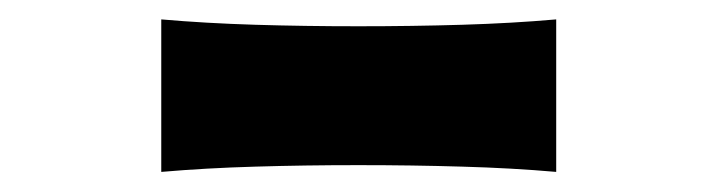

<svg xmlns="http://www.w3.org/2000/svg" viewBox="-20 -833 721 193"><path d="M142.1 -660.2V-813.5Q187 -809.6 236.6 -808.1Q286.1 -806.6 340.3 -806.6Q394.5 -806.6 444.6 -808.1Q494.6 -809.6 539.1 -813.5V-660.2Q494.6 -664.1 444.6 -665.5Q394.5 -667 340.3 -667Q286.1 -667 236.6 -665.5Q187 -664.1 142.1 -660.2Z"/></svg>

Font: Pinar-FD ExtraBold
Style: Regular
Weight: 800
Designer: Amin Abedi
Version: Version 3.000